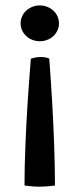

<svg xmlns="http://www.w3.org/2000/svg" viewBox="-20 -475 280 723"><path d="M57.6 -386.7Q57.6 -373 63.2 -360.8Q68.8 -348.6 78.6 -339.4Q88.4 -330.1 101.6 -325Q114.7 -319.8 129.9 -319.8Q145 -319.8 158.2 -325Q171.4 -330.1 181.2 -339.4Q190.9 -348.6 196.5 -360.8Q202.1 -373 202.1 -386.7Q202.1 -400.9 196.5 -413.3Q190.9 -425.8 181.2 -434.8Q171.4 -443.8 158.2 -449.2Q145 -454.6 129.9 -454.6Q114.7 -454.6 101.6 -449.2Q88.4 -443.8 78.6 -434.8Q68.8 -425.8 63.2 -413.3Q57.6 -400.9 57.6 -386.7ZM96.2 -253.9Q89.4 -171.9 84 -87.9Q81.5 -52.2 79.6 -12.7Q77.6 26.9 75.9 67.4Q74.2 107.9 73.2 147.7Q72.3 187.5 72.3 223.6Q80.6 224.6 89.8 225.6Q98.1 226.6 107.9 227.3Q117.7 228 128.4 228Q139.6 228 150.1 227.3Q160.6 226.6 168.9 225.6Q178.2 224.6 187 223.6Q187 184.6 186 143.3Q185.1 102.1 183.6 61Q182.1 20 180.2 -19Q178.2 -58.1 176.3 -93.3Q171.4 -175.8 165.5 -254.4Q162.6 -255.9 155 -258.1Q147.5 -260.3 131.3 -260.3Q123 -260.3 113 -258.3Q103 -256.3 96.2 -253.9Z"/></svg>

Font: Basic
Style: Regular
Weight: 400
Designer: Magnus Gaarde
Foundry: Magnus Gaarde
Version: Version 1.003; ttfautohint (v1.1) -l 6 -r 16 -G 0 -x 16 -D l